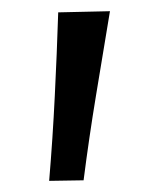

<svg xmlns="http://www.w3.org/2000/svg" viewBox="-20 -708 284 348"><path d="M69.1 -380.2Q75.6 -457.7 79.3 -534Q83.1 -610.4 85.5 -685.6L179.3 -687.7Q166.8 -612.3 154.1 -535.5Q141.4 -458.7 131.5 -381.2Z"/></svg>

Font: Commissioner Thin
Style: Regular
Weight: 100
Designer: Kostas Bartsokas
Foundry: Kostas Bartsokas
Version: Version 1.001;gftools[0.9.23]